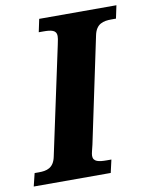

<svg xmlns="http://www.w3.org/2000/svg" viewBox="-98 -774 654 835"><g transform="rotate(-10 228.5 -357.0)"><path d="M-17 0H323L336 -57H316C281 -57 256 -61 256 -87C256 -99 261 -112 266 -135L364 -600C374 -650 406 -657 442 -657H462L474 -714H133L121 -657H141C176 -657 199 -653 199 -627C199 -621 198 -610 193 -589L91 -112C81 -64 50 -57 16 -57H-3Z"/></g></svg>

Font: Noto Serif SemiCondensed Extra
Style: Italic
Weight: 800
Width: 4
Italic angle: -12°
Designer: Monotype Design Team
Foundry: Monotype Imaging Inc.
Version: Version 1.901